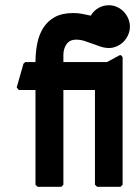

<svg xmlns="http://www.w3.org/2000/svg" viewBox="-20 -716 534 736"><path d="M450 -8 442 0H352L344 -8V-371H223V-8L215 0H124L116 -8V-371H52L44 -381L70 -472L77 -478H116Q116 -514 122.5 -548Q129 -582 145.5 -608.5Q162 -635 190 -650.5Q218 -666 261 -666Q278 -666 294.5 -663Q311 -660 328 -656Q339 -675 357.5 -685.5Q376 -696 398 -696Q414 -696 429 -689Q444 -682 454.5 -671Q465 -660 471.5 -645Q478 -630 478 -614Q478 -598 471.5 -583Q465 -568 454.5 -557Q444 -546 429 -539Q414 -532 398 -532Q382 -532 366.5 -537Q351 -542 335.5 -548Q320 -554 304 -559Q288 -564 272 -564Q247 -564 235 -546.5Q223 -529 223 -506V-478H390L438 -504Q442 -506 445 -503Q448 -500 450 -497Z"/></svg>

Font: RonaldsonGothic
Style: Regular
Weight: 400
Designer: Mr. Robertson for MacKellar, Smiths & Jordan Co. Philadelphia
Foundry: CAT-Fonts Peter Wiegel
Version: Version 1.000